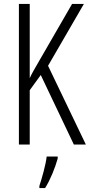

<svg xmlns="http://www.w3.org/2000/svg" viewBox="-20 -734 456 975"><path d="M416 0 224 -400 406 -714H346L186 -437C158 -389 139 -356 131 -337V-714H76V0H131V-276L187 -353L355 0ZM273 71V61H217C213 101 192 174 180 210V221H209C236 178 260 118 273 71Z"/></svg>

Font: Noto Sans Devanagari ExtraCondensed Light
Style: Regular
Weight: 300
Width: 2
Designer: Jelle Bosma - Monotype Design Team
Foundry: Monotype Imaging Inc.
Version: Version 2.004